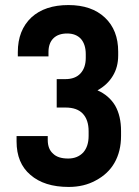

<svg xmlns="http://www.w3.org/2000/svg" viewBox="-20 -721 544 752"><path d="M99.1 -36.1Q44.9 -82 44.9 -167V-188H167V-172.9Q167 -137.2 188 -119.1Q207 -100.1 247.1 -100.1Q283.7 -100.1 306.2 -124Q327.1 -147.9 327.1 -189V-207Q327.1 -251.5 304.2 -275.9Q281.7 -299.8 236.8 -299.8H202.1V-411.1H235.8Q274.4 -411.1 294.9 -433.1Q315.9 -455.6 315.9 -494.1V-508.8Q315.9 -546.9 296.9 -568.8Q277.3 -589.8 243.2 -589.8Q208 -589.8 189 -570.8Q169.9 -551.8 169.9 -517.1V-500H49.8V-517.1Q49.8 -602.5 103 -652.8Q155.8 -701.2 248 -701.2Q338.9 -701.2 391.1 -651.9Q442.9 -603 442.9 -519V-503.9Q442.9 -458 421.9 -423.8Q400.9 -388.7 361.8 -367.2Q407.2 -347.2 431.2 -307.1Q454.1 -266.6 454.1 -208V-189Q454.1 -127.9 428.2 -83Q403.3 -39.6 355 -14.2Q309.1 11.2 249 11.2Q153.3 11.2 99.1 -36.1Z"/></svg>

Font: D-DIN-PRO
Style: Bold
Weight: 700
Designer: Charles Nix
Foundry: Datto Inc.
Version: Version 1.000;hotconv 1.0.109;makeotfexe 2.5.65596